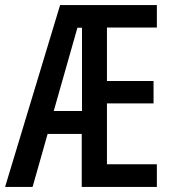

<svg xmlns="http://www.w3.org/2000/svg" viewBox="-22 -734 680 754"><path d="M594 0V-89H398V-328H581V-416H398V-626H594V-714H214L-2 0H106L165 -208H299V0ZM189 -298 282 -625H300V-298Z"/></svg>

Font: Noto Sans Myanmar ExtraCondensed Medium
Style: Regular
Weight: 500
Width: 2
Designer: Monotype Design Team
Foundry: Monotype Imaging Inc.
Version: Version 2.107